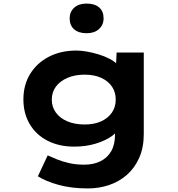

<svg xmlns="http://www.w3.org/2000/svg" viewBox="-20 -825 996 1075"><path d="M472 230Q379 230 307.5 210Q236 190 192 162L247 45Q269 55 298.5 67Q328 79 366 88Q404 97 452 97Q504 97 543 77.5Q582 58 603 21Q624 -16 624 -72V-129L654 -124Q646 -92 609 -65Q572 -38 516.5 -21Q461 -4 396 -4Q311 -4 246.5 -37Q182 -70 146.5 -130Q111 -190 111 -268Q111 -349 148.5 -410.5Q186 -472 253 -507Q320 -542 408 -542Q433 -542 465 -536.5Q497 -531 530.5 -521Q564 -511 593 -496Q622 -481 640.5 -461.5Q659 -442 659 -419L627 -411L633 -531H785V-75Q785 1 759.5 58.5Q734 116 690.5 154Q647 192 591 211Q535 230 472 230ZM454 -128Q507 -128 546 -145.5Q585 -163 606.5 -194.5Q628 -226 628 -267Q628 -309 607 -340Q586 -371 547 -389Q508 -407 454 -407Q399 -407 357.5 -389Q316 -371 293 -340Q270 -309 270 -267Q270 -226 293 -194.5Q316 -163 357.5 -145.5Q399 -128 454 -128ZM465 -639Q420 -639 395 -661Q370 -683 370 -722Q370 -759 395.5 -782Q421 -805 465 -805Q510 -805 535 -783.5Q560 -762 560 -722Q560 -686 534.5 -662.5Q509 -639 465 -639Z"/></svg>

Font: Lexend Tera
Style: Bold
Weight: 700
Designer: Bonnie Shaver-Troup, Thomas Jockin
Foundry: Lexend
Version: Version 1.007